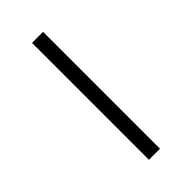

<svg xmlns="http://www.w3.org/2000/svg" viewBox="-161 -502 540 540"><g transform="rotate(-45 109.0 -232.5)"><path d="M87 -465H131V0H87Z"/></g></svg>

Font: Athiti Light
Style: Regular
Weight: 300
Designer: CadsonDemak Team
Foundry: CadsonDemak
Version: Version 1.032